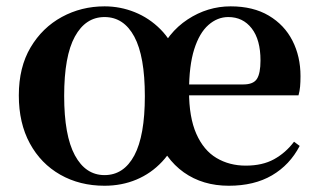

<svg xmlns="http://www.w3.org/2000/svg" viewBox="-20 -572 1010 608"><path d="M311 16.2Q232.5 16.2 170.9 -18.8Q109.3 -53.8 74.5 -117.9Q39.6 -182 39.6 -269.8Q39.6 -359.1 76.8 -421.8Q114 -484.6 175.9 -518.3Q237.8 -551.9 311 -551.9Q360.9 -551.9 406.6 -533.5Q452.4 -515.1 488.1 -479.3Q523.8 -443.4 541.5 -392.4H479.4Q510.9 -468.9 574.1 -510.4Q637.2 -551.9 710.5 -551.9Q781.7 -551.9 831.2 -522.5Q880.7 -493.1 906.1 -443.2Q931.6 -393.3 931.6 -330.9Q931.6 -312.2 930.3 -297.8Q929 -283.4 925.3 -270.2H494.9V-304.6H750.6Q782.3 -304.6 793.6 -322.2Q804.9 -339.8 804.9 -380.4Q804.9 -446.3 777 -482.2Q749.2 -518 702.9 -518Q668.5 -518 640 -492.9Q611.4 -467.8 595 -416Q578.6 -364.1 578.6 -282.7Q578.6 -200.5 601.7 -148.2Q624.9 -95.8 665.6 -71.7Q706.3 -47.5 758.2 -47.5Q811 -47.5 847.7 -67.7Q884.5 -87.9 911.1 -123.2L929 -109.9Q897.7 -49.8 841.4 -16.8Q785.1 16.2 704.5 16.2Q622 16.2 562.1 -26.2Q502.3 -68.6 472.2 -150.3L547.6 -150.1Q528.2 -97.2 493.3 -60Q458.5 -22.8 412 -3.3Q365.5 16.2 311 16.2ZM311 -17.5Q372 -17.5 405.4 -79.9Q438.7 -142.4 438.7 -267.5Q438.7 -393.7 405.4 -455.8Q372 -518 311 -518Q251 -518 217.1 -456.2Q183.2 -394.5 183.2 -268.3Q183.2 -142.9 217.1 -80.2Q251 -17.5 311 -17.5Z"/></svg>

Font: Noto Serif SC ExtraLight
Style: Regular
Weight: 200
Designer: Ryoko NISHIZUKA 西塚涼子 (kana & ideographs); Frank Grießhammer (Latin, Greek & Cyrillic); Wenlong ZHANG 张文龙 (bopomofo); San
Foundry: Adobe
Version: Version 2.002-H1;hotconv 1.1.0;makeotfexe 2.6.0